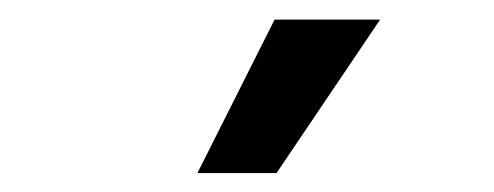

<svg xmlns="http://www.w3.org/2000/svg" viewBox="-20 -781 512 199"><path d="M264.6 -760.7H374L266.6 -601.6H184.6Z"/></svg>

Font: Pretendard GOV Medium
Style: Regular
Weight: 500
Designer: Base glyphs from Inter by Rasmus Andersson; Hangeul glyphs from Noto Sans CJK(Source Han Sans) by Jang Soo-young and Kan
Foundry: Kil Hyung-jin
Version: Version 1.309